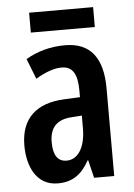

<svg xmlns="http://www.w3.org/2000/svg" viewBox="-52 -739 549 789"><g transform="rotate(-5 223.0 -344.5)"><path d="M362 -699H98V-617H362ZM233 -553C173 -553 118 -538 71 -510L104 -426C146 -451 181 -463 211 -463C257 -463 276 -430 276 -362V-335L211 -332C95 -327 31 -268 31 -157C31 -70 67 10 155 10C216 10 254 -18 285 -74H287L305 0H388V-362C388 -487 338 -553 233 -553ZM236 -256 277 -259V-207C277 -128 246 -80 199 -80C163 -80 144 -106 144 -161C144 -221 174 -253 236 -256Z"/></g></svg>

Font: Noto Sans Khmer ExtraCondensed SemiBold
Style: Regular
Weight: 600
Width: 2
Designer: Danh Hong and the Monotype Design Team
Foundry: Monotype Imaging Inc.
Version: Version 2.004